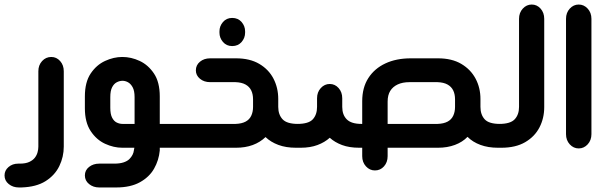

<svg xmlns="http://www.w3.org/2000/svg" viewBox="-117 -651 2673 846"><path d="M-23 175H-34Q-60 175 -78.5 160Q-97 145 -97 122Q-97 100 -79.5 85Q-62 70 -37 70H-30Q-4 70 12 62.5Q28 55 36.5 44Q45 33 48.5 20Q52 7 52 -5V-337Q52 -364 68.5 -382Q85 -400 109 -400Q132 -400 148 -382Q164 -364 164 -337V-5Q164 40 144.5 80.5Q125 121 84 147Q43 173 -23 175Z M679 0H587V12Q583 55 562 92Q541 129 499.5 152Q458 175 395 175H320Q294 175 275.5 160Q257 145 257 122Q257 99 275.5 84.5Q294 70 320 70H386Q411 70 427.5 64.5Q444 59 453 50Q462 41 467 31Q472 21 473 11L475 0H422Q384 0 346 -17.5Q308 -35 282.5 -73.5Q257 -112 257 -174V-226Q257 -289 282.5 -327Q308 -365 346 -382.5Q384 -400 422 -400Q461 -400 498.5 -382.5Q536 -365 561.5 -327Q587 -289 587 -226V-105H679ZM476 -105V-223Q476 -251 467.5 -266.5Q459 -282 447 -288.5Q435 -295 423 -295Q410 -295 397.5 -288.5Q385 -282 377 -266.5Q369 -251 369 -223V-176Q369 -148 377 -132.5Q385 -117 397.5 -111Q410 -105 423 -105Z M906 -448Q881 -448 865.5 -466Q850 -484 850 -507V-513Q850 -536 865.5 -554Q881 -572 906 -572Q932 -572 947.5 -554Q963 -536 963 -513V-507Q963 -484 947.5 -466Q932 -448 906 -448ZM1201 -105V0H1187Q1143 0 1109.5 -12.5Q1076 -25 1053 -47Q1029 -24 996.5 -12Q964 0 923 0H667V-105H921Q948 -106 965 -115Q982 -124 990 -141Q998 -158 998 -180V-213Q998 -236 990 -252.5Q982 -269 965 -278.5Q948 -288 921 -289H809Q782 -289 764 -304Q746 -319 746 -341Q746 -364 764 -379Q782 -394 809 -394H923Q984 -394 1025.5 -369.5Q1067 -345 1088 -304.5Q1109 -264 1109 -215V-180Q1109 -146 1128 -125.5Q1147 -105 1196 -105Z M1479 0H1466Q1422 0 1390 -12Q1358 -24 1336 -44Q1314 -24 1282 -12Q1250 0 1208 0H1189V-105H1193Q1243 -105 1261.5 -125.5Q1280 -146 1280 -180V-218Q1280 -245 1296.5 -263Q1313 -281 1336 -281Q1359 -281 1375 -263Q1391 -245 1391 -218V-180Q1391 -145 1411 -125Q1431 -105 1476 -105H1479V-205Q1479 -265 1506 -307Q1533 -349 1581 -371.5Q1629 -394 1693 -394H1813Q1874 -394 1915.5 -369.5Q1957 -345 1978.5 -304.5Q2000 -264 2000 -215V-180Q2000 -146 2018.5 -125.5Q2037 -105 2086 -105H2091V0H2077Q2034 0 2000 -12.5Q1966 -25 1943 -48Q1921 -25 1887.5 -12.5Q1854 0 1813 0H1591V37Q1591 64 1575 82Q1559 100 1535 100Q1512 100 1495.5 82Q1479 64 1479 37ZM1591 -105H1811Q1838 -106 1855 -115Q1872 -124 1880 -141Q1888 -158 1888 -180V-213Q1888 -236 1880 -252.5Q1872 -269 1855 -278.5Q1838 -288 1811 -289H1687Q1657 -289 1635.5 -279Q1614 -269 1602.5 -250.5Q1591 -232 1591 -203Z M2079 0V-105H2083Q2132 -105 2151 -125.5Q2170 -146 2170 -180V-568Q2170 -595 2186.5 -613Q2203 -631 2226 -631Q2249 -631 2265 -613Q2281 -595 2281 -568V-179Q2281 -130 2260 -89.5Q2239 -49 2197 -24.5Q2155 0 2092 0Z M2377 -568Q2377 -595 2393.5 -613Q2410 -631 2433 -631Q2456 -631 2472.5 -613Q2489 -595 2489 -568V-60Q2489 -33 2472.5 -15Q2456 3 2433 3Q2410 3 2393.5 -15Q2377 -33 2377 -60Z"/></svg>

Font: Beiruti
Style: Bold
Weight: 700
Designer: Arlette Boutros
Foundry: Boutros
Version: Version 1.41